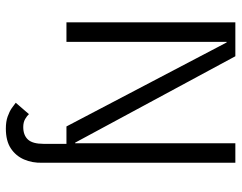

<svg xmlns="http://www.w3.org/2000/svg" viewBox="-102 -500 805 640"><g transform="rotate(90 300.0 -180.5)"><path d="M409 202Q386 202 369 196Q352 190 340.5 182Q329 174 323 169L361 125Q366 131 377 137.5Q388 144 404 144Q431 144 445.5 128.5Q460 113 460 76V-22H523V80Q524 114 512 141.5Q500 169 475 185.5Q450 202 409 202ZM458 -563H523V0H402L122 -534H120V0H55V-563H168L456 -29H458Z"/></g></svg>

Font: Darker Grotesque Light Medium
Style: Regular
Weight: 500
Version: Version 1.000;gftools[0.9.28]